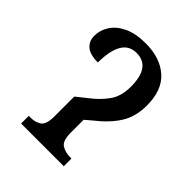

<svg xmlns="http://www.w3.org/2000/svg" viewBox="-163 -636 725 725"><g transform="rotate(45 199.5 -273.5)"><path d="M73 0V-41H84Q108 -41 125.5 -53Q143 -65 143 -108V-214L187 -249Q221 -275 244.5 -307.5Q268 -340 268 -392Q268 -497 193 -497Q153 -497 134 -463.5Q115 -430 115 -368Q72 -368 53 -385Q34 -402 34 -430Q34 -460 51.5 -487Q69 -514 104 -530.5Q139 -547 192 -547Q269 -547 315 -506.5Q361 -466 361 -384Q361 -324 334 -281.5Q307 -239 257 -200L230 -177V-108Q230 -64 249.5 -52.5Q269 -41 293 -41H301V0Z"/></g></svg>

Font: Noto Serif ExtraCondensed
Style: Regular
Weight: 400
Width: 2
Designer: Monotype Design Team
Foundry: Monotype Imaging Inc.
Version: Version 2.015